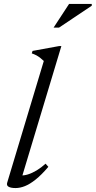

<svg xmlns="http://www.w3.org/2000/svg" viewBox="-20 -943 485 973"><path d="M202 -634Q193 -642.5 184.5 -649.2Q176 -656 165.8 -661.8Q155.5 -667.5 141 -672.5L145 -685L279.5 -709.5H291L89.5 -40.5L83.5 -54.5Q100 -52.5 121.2 -59Q142.5 -65.5 165.8 -79.5Q189 -93.5 211 -113.5L225 -97.5Q190 -56.5 160.5 -33Q131 -9.5 106.2 0.2Q81.5 10 59 10Q35.5 10 23.8 3.5Q12 -3 16.5 -17.5ZM251.5 -803 330 -923H445V-914L279 -803Z"/></svg>

Font: Newsreader Text
Style: Italic
Weight: 400
Italic angle: -17°
Designer: Hugues Gentile
Foundry: Production Type
Version: Version 1.001